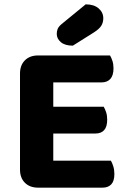

<svg xmlns="http://www.w3.org/2000/svg" viewBox="-20 -861 587 883"><path d="M155 2Q117 2 94.5 -20.5Q72 -43 72 -81V-523Q72 -561 94.5 -583.5Q117 -606 155 -606H486Q492 -596 497 -581Q502 -566 502 -547Q502 -514 487.5 -498Q473 -482 447 -482H225V-370H457Q463 -360 468 -345Q473 -330 473 -311Q473 -278 459 -262.5Q445 -247 419 -247H225V-122H490Q496 -112 501 -96Q506 -80 506 -61Q506 -28 491.5 -13Q477 2 452 2ZM374 -841Q412 -841 433.5 -822.5Q455 -804 455 -777Q455 -758 446 -743Q437 -728 412 -712L315 -651Q279 -651 260 -667Q241 -683 241 -705Q241 -717 245 -727.5Q249 -738 263 -750Z"/></svg>

Font: Baloo 2 Latin
Style: Bold
Weight: 400
Designer: Sarang Kulkarni and Ek Type
Foundry: Ek Type
Version: Version 1.001